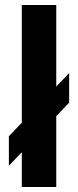

<svg xmlns="http://www.w3.org/2000/svg" viewBox="-20 -750 313 770"><path d="M257.3 -457 205.6 -402.8V-730H67.4V-257.8L15.6 -203.6V-85.4L67.4 -139.6V0H205.6V-284.2L257.3 -338.4Z"/></svg>

Font: Now ExtraBold
Style: Regular
Weight: 800
Designer: Alfredo Marco Pradil
Foundry: Alfredo Marco Pradil
Version: Version 1.200;hotconv 1.0.109;makeotfexe 2.5.65596